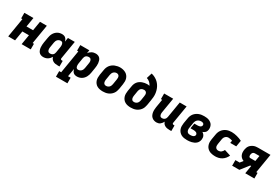

<svg xmlns="http://www.w3.org/2000/svg" viewBox="99 -2049 5201 3569"><g transform="rotate(30 2700.0 -265.0)"><path d="M26 0 94 -410H67V-530H261L228 -330H369L402 -530H549L481 -120H509V0H314L349 -211H208L173 0Z M778 8Q751 8 726.5 -1.5Q702 -11 686 -30.5Q670 -50 662 -75Q654 -100 651.5 -126.5Q649 -153 651 -180.5Q653 -208 657 -235L676 -345Q680 -369 687 -393Q694 -417 706.5 -439.5Q719 -462 737 -481Q755 -500 777 -513Q799 -526 823.5 -532Q848 -538 873 -538Q894 -538 914 -532.5Q934 -527 949 -513.5Q964 -500 973.5 -482Q983 -464 988 -444L1002 -530H1149L1085 -144Q1084 -137 1084.5 -131Q1085 -125 1089 -120.5Q1093 -116 1099 -114Q1105 -112 1111 -112H1131V8H1091Q1065 8 1040 4Q1015 0 993.5 -12Q972 -24 957 -43.5Q942 -63 937 -87Q925 -66 908 -47.5Q891 -29 869.5 -16Q848 -3 825 2.5Q802 8 778 8ZM859 -112Q874 -112 889.5 -117Q905 -122 917 -132.5Q929 -143 936 -158Q943 -173 945 -188L963 -298Q965 -311 966.5 -324Q968 -337 967.5 -349.5Q967 -362 964.5 -374.5Q962 -387 956 -397Q950 -407 939 -412.5Q928 -418 915 -418Q897 -418 879.5 -411Q862 -404 849 -390.5Q836 -377 829 -360Q822 -343 819 -326L801 -216Q799 -204 798.5 -191.5Q798 -179 799.5 -167.5Q801 -156 805 -145.5Q809 -135 816.5 -127Q824 -119 835.5 -115.5Q847 -112 859 -112Z M1169 205V85H1212L1294 -410H1267V-530H1461L1450 -461Q1462 -479 1479 -494Q1496 -509 1515 -519Q1534 -529 1555 -533.5Q1576 -538 1597 -538Q1624 -538 1649 -528.5Q1674 -519 1690 -499.5Q1706 -480 1713.5 -455Q1721 -430 1724 -403.5Q1727 -377 1724.5 -349.5Q1722 -322 1718 -295L1700 -185Q1696 -161 1688.5 -137Q1681 -113 1668.5 -90.5Q1656 -68 1638 -49Q1620 -30 1598 -17Q1576 -4 1551.5 2Q1527 8 1503 8Q1481 8 1461 2.5Q1441 -3 1426 -16.5Q1411 -30 1402 -48Q1393 -66 1388 -86L1359 85H1415V205ZM1461 -112Q1478 -112 1495.5 -119Q1513 -126 1526 -139.5Q1539 -153 1546 -170Q1553 -187 1556 -204L1574 -314Q1576 -326 1577 -338.5Q1578 -351 1576.5 -362.5Q1575 -374 1570.5 -384.5Q1566 -395 1558.5 -403Q1551 -411 1539.5 -414.5Q1528 -418 1516 -418Q1501 -418 1485.5 -413Q1470 -408 1458 -397.5Q1446 -387 1439.5 -372Q1433 -357 1430 -342L1412 -232Q1410 -219 1408.5 -206Q1407 -193 1407.5 -180.5Q1408 -168 1410.5 -155.5Q1413 -143 1419 -133Q1425 -123 1436.5 -117.5Q1448 -112 1461 -112Z M2056 8Q2024 8 1993 2Q1962 -4 1935.5 -18.5Q1909 -33 1890 -57Q1871 -81 1861.5 -110Q1852 -139 1852 -171Q1852 -203 1857 -235L1876 -345Q1880 -373 1890 -399.5Q1900 -426 1917.5 -449.5Q1935 -473 1959 -491Q1983 -509 2010 -519.5Q2037 -530 2064.5 -535.5Q2092 -541 2120 -541Q2152 -541 2182.5 -533.5Q2213 -526 2239.5 -511.5Q2266 -497 2285 -473Q2304 -449 2313.5 -420Q2323 -391 2323 -359Q2323 -327 2318 -295L2300 -185Q2295 -157 2285 -130.5Q2275 -104 2257.5 -80.5Q2240 -57 2216 -39Q2192 -21 2165.5 -10.5Q2139 0 2111 4Q2083 8 2056 8ZM2059 -112Q2077 -112 2094.5 -118.5Q2112 -125 2125.5 -138.5Q2139 -152 2146 -169.5Q2153 -187 2156 -204L2174 -314Q2177 -333 2177 -351Q2177 -369 2170 -385Q2163 -401 2148 -409.5Q2133 -418 2114 -418Q2097 -418 2079.5 -411Q2062 -404 2049 -390.5Q2036 -377 2029 -360Q2022 -343 2019 -326L2001 -216Q1999 -204 1998.5 -191.5Q1998 -179 1999.5 -167.5Q2001 -156 2005 -145.5Q2009 -135 2017 -127Q2025 -119 2036 -115.5Q2047 -112 2059 -112Z M2656 8Q2624 8 2593 2Q2562 -4 2535.5 -18.5Q2509 -33 2490 -57Q2471 -81 2461.5 -110Q2452 -139 2452 -171Q2452 -203 2457 -235L2476 -345Q2480 -371 2490 -396Q2500 -421 2517 -442.5Q2534 -464 2557 -479.5Q2580 -495 2605.5 -504.5Q2631 -514 2656.5 -518.5Q2682 -523 2708 -523Q2721 -523 2734 -521.5Q2747 -520 2759 -517Q2751 -535 2739.5 -551Q2728 -567 2713 -580.5Q2698 -594 2680.5 -603.5Q2663 -613 2644 -619L2680 -735Q2714 -728 2745.5 -713Q2777 -698 2804 -677.5Q2831 -657 2852.5 -630.5Q2874 -604 2889.5 -573.5Q2905 -543 2914.5 -509Q2924 -475 2927.5 -440Q2931 -405 2927.5 -368Q2924 -331 2918 -295L2900 -185Q2895 -157 2885 -130.5Q2875 -104 2857.5 -80.5Q2840 -57 2816 -39Q2792 -21 2765.5 -10.5Q2739 0 2711 4Q2683 8 2656 8ZM2659 -112Q2677 -112 2694.5 -118.5Q2712 -125 2725.5 -138.5Q2739 -152 2746 -169.5Q2753 -187 2756 -204L2772 -305Q2775 -322 2774.5 -340Q2774 -358 2766.5 -372.5Q2759 -387 2744 -395Q2729 -403 2711 -403Q2695 -403 2679 -398Q2663 -393 2650 -382.5Q2637 -372 2629.5 -356.5Q2622 -341 2619 -326L2601 -216Q2599 -204 2598.5 -191.5Q2598 -179 2599.5 -167.5Q2601 -156 2605 -145.5Q2609 -135 2617 -127Q2625 -119 2636 -115.5Q2647 -112 2659 -112Z M3210 8Q3182 8 3155.5 -1Q3129 -10 3109 -28Q3089 -46 3078 -70.5Q3067 -95 3062.5 -122Q3058 -149 3059.5 -178Q3061 -207 3065 -235L3094 -410H3067V-530H3261L3209 -216Q3207 -204 3206 -192.5Q3205 -181 3206 -169.5Q3207 -158 3210.5 -147.5Q3214 -137 3220.5 -128.5Q3227 -120 3237.5 -116Q3248 -112 3260 -112Q3275 -112 3290 -117Q3305 -122 3317 -133Q3329 -144 3336 -158.5Q3343 -173 3345 -188L3402 -530H3549L3485 -144Q3484 -137 3484.5 -131Q3485 -125 3489 -120.5Q3493 -116 3499 -114Q3505 -112 3511 -112H3531V8H3491Q3466 8 3441.5 4Q3417 0 3395.5 -11Q3374 -22 3359 -40Q3344 -58 3338 -82Q3329 -63 3316 -46Q3303 -29 3286.5 -16Q3270 -3 3249.5 2.5Q3229 8 3210 8Z M3867 8Q3834 8 3802 3Q3770 -2 3742.5 -16.5Q3715 -31 3694.5 -54.5Q3674 -78 3663.5 -107.5Q3653 -137 3652.5 -169.5Q3652 -202 3657 -235L3676 -345Q3680 -373 3690.5 -400.5Q3701 -428 3719.5 -451.5Q3738 -475 3763 -492.5Q3788 -510 3815.5 -520.5Q3843 -531 3871 -534.5Q3899 -538 3927 -538Q3953 -538 3979.5 -534.5Q4006 -531 4029.5 -521.5Q4053 -512 4073 -496.5Q4093 -481 4105 -459Q4117 -437 4121 -411Q4125 -385 4121 -358Q4118 -343 4112 -328Q4106 -313 4095 -301Q4084 -289 4069.5 -281Q4055 -273 4040 -267Q4057 -257 4070 -243Q4083 -229 4091 -211.5Q4099 -194 4100.5 -174Q4102 -154 4099 -133Q4095 -110 4083.5 -87Q4072 -64 4052.5 -47Q4033 -30 4010 -19.5Q3987 -9 3963 -3Q3939 3 3915 5.5Q3891 8 3867 8ZM3870 -104Q3880 -104 3889 -105Q3898 -106 3907.5 -107.5Q3917 -109 3926.5 -112.5Q3936 -116 3944 -121.5Q3952 -127 3957.5 -135.5Q3963 -144 3965 -153Q3968 -168 3960 -182Q3952 -196 3939 -203Q3926 -210 3910.5 -212.5Q3895 -215 3879 -215H3814L3833 -326H3898Q3907 -326 3915.5 -327Q3924 -328 3933 -329.5Q3942 -331 3950.5 -334.5Q3959 -338 3967 -343.5Q3975 -349 3979.5 -357Q3984 -365 3986 -374Q3988 -386 3983.5 -397Q3979 -408 3970 -414.5Q3961 -421 3949.5 -423.5Q3938 -426 3926 -426Q3906 -426 3885.5 -420Q3865 -414 3848.5 -400Q3832 -386 3822.5 -366.5Q3813 -347 3810 -327L3792 -217Q3789 -203 3788.5 -188.5Q3788 -174 3791 -161Q3794 -148 3800.5 -136.5Q3807 -125 3818 -117Q3829 -109 3842.5 -106.5Q3856 -104 3870 -104Z M4470 8Q4445 8 4421 5Q4397 2 4374 -5Q4351 -12 4331 -24.5Q4311 -37 4295.5 -54Q4280 -71 4270 -92.5Q4260 -114 4255.5 -137.5Q4251 -161 4252 -185.5Q4253 -210 4257 -235L4276 -345Q4280 -372 4290 -398.5Q4300 -425 4317 -448Q4334 -471 4357 -489Q4380 -507 4406.5 -518Q4433 -529 4460 -533.5Q4487 -538 4515 -538Q4545 -538 4574.5 -533.5Q4604 -529 4632 -521.5Q4660 -514 4687.5 -504Q4715 -494 4741 -481L4719 -349H4590L4599 -402Q4579 -408 4558.5 -413Q4538 -418 4517 -418Q4505 -418 4493 -415.5Q4481 -413 4470 -407Q4459 -401 4450 -391.5Q4441 -382 4434.5 -371.5Q4428 -361 4424.5 -349Q4421 -337 4419 -326L4401 -216Q4398 -197 4399 -177.5Q4400 -158 4409 -142.5Q4418 -127 4434.5 -119.5Q4451 -112 4470 -112Q4486 -112 4502 -117Q4518 -122 4531.5 -132.5Q4545 -143 4554.5 -157Q4564 -171 4571 -186L4706 -143Q4691 -109 4666.5 -79Q4642 -49 4610 -29Q4578 -9 4542 -0.5Q4506 8 4470 8Z M4828 0 4833 -6V-120H4924L4973 -182Q4946 -192 4924.5 -210.5Q4903 -229 4891 -255Q4879 -281 4877 -311Q4875 -341 4880 -371Q4884 -394 4892 -416.5Q4900 -439 4914.5 -458Q4929 -477 4949.5 -491.5Q4970 -506 4992 -515Q5014 -524 5037 -527Q5060 -530 5083 -530H5349L5281 -120H5309V0H5114L5142 -171H5122L4987 0ZM5054 -291H5162L5182 -410H5083Q5072 -410 5061 -406Q5050 -402 5042 -393.5Q5034 -385 5030 -374.5Q5026 -364 5024 -353Q5022 -343 5022 -332.5Q5022 -322 5025 -312.5Q5028 -303 5035.5 -297Q5043 -291 5054 -291Z"/></g></svg>

Font: Iosevka Curly Slab HvEx
Style: Italic
Weight: 900
Width: 7
Italic angle: -9°
Monospace: yes
Designer: Belleve Invis
Foundry: Belleve Invis
Version: Version 11.1.0; ttfautohint (v1.8.3)